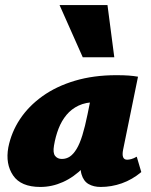

<svg xmlns="http://www.w3.org/2000/svg" viewBox="-20 -731 599 761"><path d="M140 10Q63 10 32 -35.5Q1 -81 13 -147Q25 -207 59 -258.5Q93 -310 148 -349.5Q203 -389 277 -411Q351 -433 441 -433Q471 -433 490.5 -431.5Q510 -430 527 -427L468 -138Q460 -98 484 -98Q491 -98 500.5 -100.5Q510 -103 522 -110L540 -49Q504 -19 463 -4.5Q422 10 379 10Q351 10 331 -1.5Q311 -13 303 -40.5Q295 -68 304 -117L331 -249L417 -277Q402 -210 374.5 -157Q347 -104 310 -66.5Q273 -29 229.5 -9.5Q186 10 140 10ZM225 -101Q243 -101 257 -110.5Q271 -120 283.5 -140.5Q296 -161 306.5 -195Q317 -229 327 -278L347 -377L405 -320Q393 -324 382 -325Q371 -326 359 -326Q320 -326 291.5 -312.5Q263 -299 243.5 -275.5Q224 -252 212 -221Q200 -190 194 -154Q189 -125 198.5 -113Q208 -101 225 -101ZM308 -504 216 -711H406L433 -504Z"/></svg>

Font: Ysabeau Office Black
Style: Italic
Weight: 900
Italic angle: -12°
Designer: Christian Thalmann (Catharsis Fonts)
Version: Version 2.001;gftools[0.9.30]; featfreeze: tnum,lnum,ss02